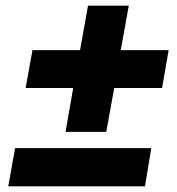

<svg xmlns="http://www.w3.org/2000/svg" viewBox="-20 -654 622 674"><path d="M210 -191 237 -345H70L94 -478H261L289 -634H432L404 -478H572L549 -345H381L353 -191ZM9 0 33 -134H511L489 0Z"/></svg>

Font: Gantari ExtraBold
Style: Italic
Weight: 800
Italic angle: -10°
Designer: Anugrah Pasau
Foundry: Lafontype
Version: Version 1.000